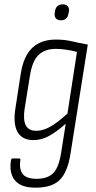

<svg xmlns="http://www.w3.org/2000/svg" viewBox="-20 -674 444 888"><path d="M239 -491Q279 -491 312.5 -483Q346 -475 386 -468L306 37Q293 121 257 157.5Q221 194 144 194Q76 194 48.5 159.5Q21 125 31 66Q33 59 38 59H68Q76 59 74 67Q68 110 85.5 131.5Q103 153 149 153Q199 153 225 128Q251 103 262 37L284 -102Q244 -66 208 -46Q172 -26 135 -26Q83 -26 61.5 -63Q40 -100 51 -171L76 -333Q89 -415 129.5 -453Q170 -491 239 -491ZM148 -69Q180 -69 215 -89.5Q250 -110 292 -149L336 -434Q313 -440 287.5 -444Q262 -448 238 -448Q189 -448 159.5 -421Q130 -394 119 -327L94 -172Q86 -119 99.5 -94Q113 -69 148 -69ZM262 -580Q247 -580 239 -588.5Q231 -597 233 -613L234 -621Q239 -654 270 -654Q286 -654 293.5 -645Q301 -636 299 -621L297 -613Q292 -580 262 -580Z"/></svg>

Font: Sofia Sans Condensed Light
Style: Italic
Weight: 300
Italic angle: -9°
Version: Version 4.100